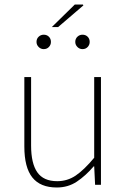

<svg xmlns="http://www.w3.org/2000/svg" viewBox="-20 -820 564 852"><path d="M232 12Q159 12 123.5 -32.5Q88 -77 88 -170V-478H118V-174Q118 -95 145.5 -55.5Q173 -16 234 -16Q279 -16 316 -41Q353 -66 398 -120V-478H428V0H402L398 -82H396Q360 -40 321 -14Q282 12 232 12ZM174 -602Q161 -602 151.5 -611.5Q142 -621 142 -634Q142 -648 151.5 -657Q161 -666 174 -666Q188 -666 197 -657Q206 -648 206 -634Q206 -621 197 -611.5Q188 -602 174 -602ZM346 -602Q333 -602 323.5 -611.5Q314 -621 314 -634Q314 -648 323.5 -657Q333 -666 346 -666Q360 -666 369 -657Q378 -648 378 -634Q378 -621 369 -611.5Q360 -602 346 -602ZM210 -700 312 -800H348L350 -796L238 -700Z"/></svg>

Font: Source Sans 3 ExtraLight ExtraLight
Style: Regular
Weight: 250
Version: Version 3.052;hotconv 1.1.0;makeotfexe 2.6.0